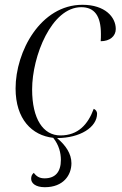

<svg xmlns="http://www.w3.org/2000/svg" viewBox="-20 -566 507 801"><path d="M167 215C244 215 278 165 278 115C278 75 254 40 218 10C314 10 385 -35 385 -92C385 -101 379 -109 371 -112C347 -47 306 -1 232 -1C160 -1 114 -70 114 -193C114 -332 195 -536 319 -536C374 -536 401 -500 401 -424C401 -414 401 -403 400 -394C438 -394 463 -415 463 -445C463 -495 418 -546 324 -546C149 -546 45 -351 45 -197C45 -69 113 -1 202 9C226 39 234 72 234 101C234 152 210 178 166 178C146 178 133 171 121 155C113 162 110 169 110 180C110 198 128 215 167 215Z"/></svg>

Font: Noto Serif Display Light
Style: Italic
Weight: 300
Italic angle: -12°
Designer: Monotype Design Team
Foundry: Monotype Imaging Inc.
Version: Version 2.009